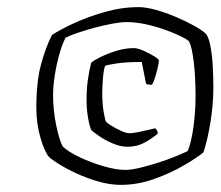

<svg xmlns="http://www.w3.org/2000/svg" viewBox="-20 -745 621 539"><path d="M319 -226Q289 -226 256 -235.5Q223 -245 194 -258.5Q165 -272 144.5 -285Q124 -298 118 -304Q105 -319 93.5 -358.5Q82 -398 82 -442Q82 -515 95 -563.5Q108 -612 126 -647Q149 -662 188 -680Q227 -698 274.5 -711.5Q322 -725 370 -725Q389 -725 416.5 -717.5Q444 -710 472.5 -698Q501 -686 524.5 -673Q548 -660 558 -650Q566 -641 571 -614Q576 -587 577.5 -555.5Q579 -524 579 -501Q579 -451 570.5 -400Q562 -349 551 -317Q534 -303 497.5 -281.5Q461 -260 414 -243Q367 -226 319 -226ZM332 -268Q348 -268 373 -274Q398 -280 424.5 -288.5Q451 -297 473 -306Q495 -315 507 -321Q517 -345 523 -388Q529 -431 529 -477Q529 -527 524 -570Q519 -613 511 -628Q508 -633 490 -642Q472 -651 446 -660.5Q420 -670 391 -676.5Q362 -683 335 -683Q319 -683 295 -678.5Q271 -674 245 -667Q219 -660 197 -652.5Q175 -645 164 -639Q155 -622 147 -594Q139 -566 134 -535Q129 -504 129 -479Q129 -436 137.5 -394.5Q146 -353 156 -334Q170 -320 202 -304.5Q234 -289 270 -278.5Q306 -268 332 -268ZM338 -333Q318 -333 296 -342.5Q274 -352 257.5 -363.5Q241 -375 237 -379Q232 -387 227.5 -412.5Q223 -438 223 -462Q223 -495 226.5 -520Q230 -545 236 -569Q244 -576 263.5 -585.5Q283 -595 307.5 -602.5Q332 -610 356 -610Q366 -610 383 -602.5Q400 -595 413 -587Q426 -579 426 -575Q426 -569 422.5 -554Q419 -539 414.5 -525Q410 -511 406 -507Q394 -507 390 -510L378 -571Q335 -571 308 -567Q281 -563 275 -560Q271 -550 269 -525Q267 -500 267 -485Q267 -454 271 -430.5Q275 -407 278 -403Q280 -400 292 -392.5Q304 -385 319 -378Q334 -371 344 -371Q352 -371 367.5 -374Q383 -377 397 -380.5Q411 -384 416 -385Q418 -383 420.5 -379Q423 -375 423 -370Q408 -357 386.5 -345Q365 -333 338 -333Z"/></svg>

Font: Texturina Extralight
Style: Italic
Weight: 200
Italic angle: -11°
Designer: Guillermo Torres Carreño
Foundry: Omnibus-Type
Version: Version 1.002; ttfautohint (v1.8.3)